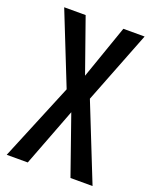

<svg xmlns="http://www.w3.org/2000/svg" viewBox="-135 -790 691 866"><g transform="rotate(20 210.5 -357.0)"><path d="M417 0 271 -366 407 -714H305L215 -456L124 -714H21L158 -370L5 0H106L213 -280L311 0Z"/></g></svg>

Font: Noto Sans Gurmukhi UI ExtraCondensed Medium
Style: Regular
Weight: 500
Width: 2
Designer: Jelle Bosma - Monotype Design Team
Foundry: Monotype Imaging Inc.
Version: Version 2.004